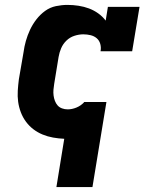

<svg xmlns="http://www.w3.org/2000/svg" viewBox="-20 -558 640 783"><path d="M210 205 242 8Q219 7 196.5 3Q174 -1 153.5 -9.5Q133 -18 116 -31Q99 -44 86 -61.5Q73 -79 65 -100Q57 -121 54 -143Q51 -165 52.5 -188.5Q54 -212 57 -235L76 -345Q79 -368 85.5 -391Q92 -414 102.5 -436.5Q113 -459 128.5 -479Q144 -499 164 -513.5Q184 -528 208 -533Q232 -538 255 -538Q278 -538 300.5 -534.5Q323 -531 343 -523.5Q363 -516 380.5 -503.5Q398 -491 411 -474L420 -530H549L519 -349H390Q393 -364 389 -378.5Q385 -393 374.5 -402Q364 -411 349.5 -414.5Q335 -418 320 -418Q302 -418 283.5 -412Q265 -406 251 -392.5Q237 -379 229.5 -361.5Q222 -344 219 -326L201 -216Q199 -204 198 -192Q197 -180 198.5 -168.5Q200 -157 204 -146.5Q208 -136 215 -128Q222 -120 233 -116Q244 -112 256 -112Q274 -112 292 -119.5Q310 -127 323 -141V-142H414L357 205Z"/></svg>

Font: Iosevka Slab HvExObl
Style: Regular
Weight: 900
Width: 7
Italic angle: -9°
Monospace: yes
Designer: Belleve Invis
Foundry: Belleve Invis
Version: Version 11.1.1; ttfautohint (v1.8.3)